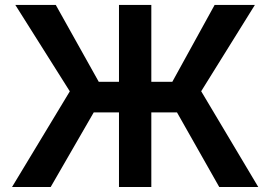

<svg xmlns="http://www.w3.org/2000/svg" viewBox="-20 -747 1080 767"><path d="M584.5 -727.3H455.3V-420.1H374.6L202.8 -727.3H41.2L258.9 -382.1L28.1 0H182.5L354.4 -297.9H455.3V0H584.5V-297.9H687.1L855.8 0H1011.7L783.7 -382.5L998.2 -727.3H837.4L668.3 -420.1H584.5Z"/></svg>

Font: Margiela Sans Semi Bold
Style: Regular
Weight: 600
Designer: Stefan Endress, Andreas Faust
Version: Version 1.100;FEAKit 1.0